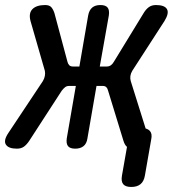

<svg xmlns="http://www.w3.org/2000/svg" viewBox="-80 -580 700 762"><path d="M36 -21Q26 -6 15 2Q4 10 -13 10Q-46 10 -56.5 -6Q-67 -22 -47 -52L90 -258Q96 -268 98 -278.5Q100 -289 98 -299L41 -497Q33 -528 49 -544Q65 -560 99 -560Q116 -560 123.5 -551.5Q131 -543 136 -528L188 -334Q190 -326 195 -321Q200 -316 210 -316H235L270 -519Q274 -540 286 -550Q298 -560 318.5 -560Q339 -560 347 -550Q355 -540 352 -519L316 -316H343Q353 -316 360 -321Q367 -326 372 -335L490 -528Q499 -543 510.5 -551.5Q522 -560 539 -560Q573 -560 582.5 -544Q592 -528 573 -497L445 -299Q439 -289 437.5 -278.5Q436 -268 439 -258L498 -70Q509 -67 515 -60Q525 -49 520 -26L495 117Q491 140 477.5 151Q464 162 441 162Q418 162 409 151Q400 140 404 117L424 3L423 2Q415 -5 410 -21L349 -220Q347 -229 342 -234Q337 -239 327 -239H303L267 -31Q264 -10 251.5 0Q239 10 218.5 10Q198 10 190 0Q182 -10 185 -31L221 -239H195Q185 -239 178.5 -234Q172 -229 165 -220Z"/></svg>

Font: Maple Mono NL Medium
Style: Italic
Weight: 500
Italic angle: -10°
Monospace: yes
Designer: subframe7536
Version: Version 7.000